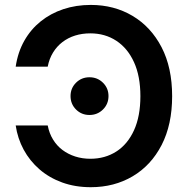

<svg xmlns="http://www.w3.org/2000/svg" viewBox="-20 -758 775 788"><path d="M352.5 10.3Q288.6 10.3 235.4 -9Q182.1 -28.3 142.1 -63Q102.1 -97.7 77.1 -143.8Q52.2 -189.9 44.4 -243.2H175.8Q182.1 -210.4 197.8 -185.1Q213.4 -159.7 236.6 -142.3Q259.8 -125 288.8 -115.7Q317.9 -106.4 350.6 -106.4Q411.1 -106.4 457.5 -136.2Q503.9 -166 530 -223.4Q556.2 -280.8 556.2 -363.3Q556.2 -445.3 530 -502.7Q503.9 -560.1 457.5 -590.6Q411.1 -621.1 350.6 -621.1Q317.4 -621.1 288.3 -612.1Q259.3 -603 236.3 -585.4Q213.4 -567.9 197.8 -542.5Q182.1 -517.1 175.8 -484.4H44.4Q53.2 -543.9 79.8 -590.8Q106.4 -637.7 147.2 -670.4Q188 -703.1 240.2 -720.5Q292.5 -737.8 352.5 -737.8Q448.2 -737.8 523.9 -692.9Q599.6 -647.9 643.1 -564.2Q686.5 -480.5 686.5 -363.3Q686.5 -246.6 643.3 -162.8Q600.1 -79.1 524.4 -34.4Q448.7 10.3 352.5 10.3ZM347.2 -286.1Q314.5 -286.1 292 -308.6Q269.5 -331.1 269.5 -363.8Q269.5 -396 292 -418.5Q314.5 -440.9 347.2 -440.9Q379.9 -440.9 402.6 -418.5Q425.3 -396 425.3 -363.8Q425.3 -331.1 402.6 -308.6Q379.9 -286.1 347.2 -286.1Z"/></svg>

Font: Inter 17pt SemiBold
Style: Regular
Weight: 600
Version: Version 4.001;git-66647c0bb